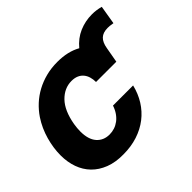

<svg xmlns="http://www.w3.org/2000/svg" viewBox="-149 -776 964 964"><g transform="rotate(-45 333.0 -294.5)"><path d="M223 10.7Q166.9 11.4 124.3 -5.1Q81.7 -21.7 53.3 -51Q24.9 -80.3 10.5 -120.6Q-3.9 -160.9 -3.9 -208.5Q-3.9 -260.7 11.4 -315.3Q27 -371.1 58.2 -418.3Q78.5 -448.5 105.3 -473.2Q132.1 -497.9 164.6 -515.4Q197.1 -533 235.1 -542.8Q273.1 -552.6 316.1 -552.6Q391.3 -552.6 442.8 -523.1Q474.8 -561.8 517.6 -580.3Q560.4 -598.7 608.3 -598.7Q638.8 -598.7 669.7 -590.2L653.1 -490.8L642.8 -492.2Q637.1 -493.6 630.3 -494.1Q623.6 -494.7 615.8 -494.7Q582.7 -494.7 565 -478Q547.2 -461.3 541.2 -425.8L526.6 -343.8H382.5Q382.5 -363.3 377.5 -380Q372.5 -396.7 362.2 -408.9Q351.9 -421.2 336.3 -427.9Q320.7 -434.7 299 -434.7Q248.2 -434.7 208.8 -394.5Q169.4 -354 155.2 -272.7Q150.9 -246.1 150.9 -223.7Q150.9 -167.3 176.5 -138.1Q202.1 -109 244.3 -109Q263.1 -109 280.4 -114.7Q297.6 -120.4 312.5 -131.6Q327.4 -142.8 339.3 -159.8Q351.2 -176.8 359 -199.9H501.8Q490.4 -152.3 466.1 -113.6Q441.8 -74.9 406.1 -47.2Q370.4 -19.5 324 -4.4Q277.7 10.7 223 10.7Z"/></g></svg>

Font: Linik Sans
Style: Bold Italic
Weight: 700
Italic angle: 9°
Designer: Fonts by Rasmus Andersson / Changes by Cristiano Sobral with parts from Marc Monis
Foundry: rsms
Version: Version 3.020; ttfautohint (v1.6)